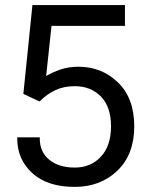

<svg xmlns="http://www.w3.org/2000/svg" viewBox="-20 -731 604 766"><path d="M48.8 -178.2Q48.8 -95.2 108.9 -40.3Q168.9 14.6 278.3 14.6Q380.9 14.6 448.2 -50Q515.6 -114.7 515.6 -227.1Q515.6 -339.4 450.7 -402.1Q385.7 -464.8 293 -464.8Q253.9 -464.8 221.2 -453.6Q188.5 -442.4 164.1 -427.7L185.5 -627.9H478.5V-710.9H109.4L73.2 -356.4L137.7 -326.2Q167 -355.5 200.7 -371.3Q234.4 -387.2 278.3 -387.2Q341.8 -387.2 382.3 -346.2Q422.9 -305.2 422.9 -227.1Q422.9 -148.9 382.3 -105.7Q341.8 -62.5 278.3 -62.5Q214.8 -62.5 176.8 -93.5Q138.7 -124.5 138.7 -178.2V-183.1H48.8Z"/></svg>

Font: Roboto Flex
Style: Regular
Weight: 400
Designer: Berlow after Robertson
Foundry: Google
Version: Version 3.200;gftools[0.9.32]